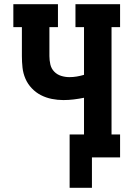

<svg xmlns="http://www.w3.org/2000/svg" viewBox="-20 -755 640 921"><path d="M314 146V-110H383V-286Q358 -281 333.5 -278Q309 -275 284 -275Q256 -275 228.5 -280.5Q201 -286 176.5 -298.5Q152 -311 132.5 -331.5Q113 -352 102 -377.5Q91 -403 88 -430.5Q85 -458 85 -486V-625H44V-735H258V-625H217V-486Q217 -466 221.5 -446Q226 -426 240 -411.5Q254 -397 273.5 -391Q293 -385 313 -385Q331 -385 348.5 -388Q366 -391 383 -396V-625H342V-735H556V-625H515V-110H556V0H421V146Z"/></svg>

Font: Iosevka Slab XBdEx
Style: Regular
Weight: 800
Width: 7
Monospace: yes
Designer: Belleve Invis
Foundry: Belleve Invis
Version: Version 11.1.0; ttfautohint (v1.8.3)